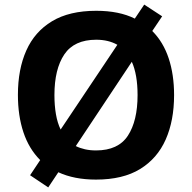

<svg xmlns="http://www.w3.org/2000/svg" viewBox="-20 -772 836 836"><path d="M738 -358Q738 -247 701.5 -164.5Q665 -82 590 -36Q515 10 398 10Q303 10 234 -22L190 44L111 -9L155 -75Q106 -124 82 -196Q58 -268 58 -359Q58 -470 94.5 -552Q131 -634 206.5 -679.5Q282 -725 399 -725Q449 -725 491 -716.5Q533 -708 567 -691L608 -752L686 -701L643 -637Q691 -589 714.5 -518Q738 -447 738 -358ZM217 -358Q217 -313 223.5 -275Q230 -237 244 -208L491 -577Q452 -599 399 -599Q303 -599 260 -535Q217 -471 217 -358ZM579 -358Q579 -447 554 -503L310 -136Q328 -127 350 -122Q372 -117 398 -117Q495 -117 537 -181.5Q579 -246 579 -358Z"/></svg>

Font: Noto Sans Balinese
Style: Bold
Weight: 700
Designer: Aditya Bayu, David Williams
Foundry: David Williams
Version: Version 2.005; ttfautohint (v1.8.4.7-5d5b)